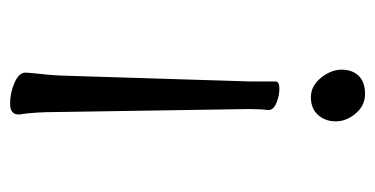

<svg xmlns="http://www.w3.org/2000/svg" viewBox="-206 -546 761 390"><g transform="rotate(-90 175.0 -351.5)"><path d="M137 -695Q137 -712 159 -712Q181 -712 201.5 -703Q222 -694 222 -681V-680Q221 -664 219 -647.5Q217 -631 216 -609L204 -223V-173Q204 -165 189.5 -165Q175 -165 160.5 -171Q146 -177 146 -187V-188Q148 -204 148 -227L142 -614Q142 -663 137 -693ZM172 -101Q195 -101 211.5 -80.5Q228 -60 228 -38.5Q228 -17 215.5 -4Q203 9 179 9Q155 9 139 -10Q123 -29 123 -50.5Q123 -72 136 -86.5Q149 -101 172 -101Z"/></g></svg>

Font: LXGW WenKai Lite
Style: Regular
Weight: 400
Designer: LXGW / Fontworks Inc.
Foundry: LXGW / Fontworks Inc.
Version: Version 1.511; March 25, 2025